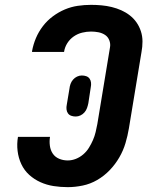

<svg xmlns="http://www.w3.org/2000/svg" viewBox="-20 -763 640 791"><path d="M259 8Q229 8 200.5 3.5Q172 -1 146.5 -12.5Q121 -24 100.5 -42.5Q80 -61 68 -86.5Q56 -112 52.5 -141Q49 -170 54 -199H186Q183 -181 185.5 -162.5Q188 -144 197.5 -130Q207 -116 223.5 -109Q240 -102 259 -102Q276 -102 292.5 -108.5Q309 -115 323 -127Q337 -139 346.5 -154.5Q356 -170 363 -186Q370 -202 374 -219Q378 -236 381 -252L433 -567Q436 -582 430.5 -596.5Q425 -611 413 -619Q401 -627 386 -630Q371 -633 355 -633Q337 -633 318.5 -628.5Q300 -624 284 -613Q268 -602 257.5 -585.5Q247 -569 244 -550Q244 -550 244 -549.5Q244 -549 244 -549H112Q112 -550 112 -550.5Q112 -551 112 -552Q117 -580 128 -606Q139 -632 156.5 -655Q174 -678 197.5 -695.5Q221 -713 247 -724Q273 -735 300.5 -739Q328 -743 355 -743Q377 -743 398.5 -741Q420 -739 440.5 -734Q461 -729 480 -720.5Q499 -712 515 -699.5Q531 -687 542.5 -670.5Q554 -654 560.5 -634Q567 -614 567 -592Q567 -570 563 -549L511 -234Q506 -204 497 -173.5Q488 -143 471.5 -114.5Q455 -86 432 -62Q409 -38 380.5 -21.5Q352 -5 320.5 1.5Q289 8 259 8ZM292 -283Q282 -283 273.5 -286Q265 -289 260 -296Q255 -303 254 -312.5Q253 -322 255 -331L266 -397Q267 -407 270.5 -417Q274 -427 281 -435Q288 -443 297.5 -447.5Q307 -452 317 -452Q327 -452 335.5 -449Q344 -446 349 -439Q354 -432 355 -422.5Q356 -413 354 -404L344 -338Q342 -328 338.5 -318Q335 -308 328 -300Q321 -292 311.5 -287.5Q302 -283 292 -283Z"/></svg>

Font: Iosevka Curly XBdEx
Style: Italic
Weight: 800
Width: 7
Italic angle: -9°
Monospace: yes
Designer: Belleve Invis
Foundry: Belleve Invis
Version: Version 11.1.0; ttfautohint (v1.8.3)